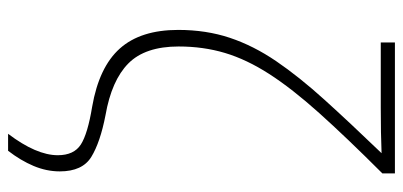

<svg xmlns="http://www.w3.org/2000/svg" viewBox="-281 -519 997 475"><g transform="rotate(90 217.5 -281.5)"><path d="M404 69Q404 102 390.5 134Q377 166 353 197H311Q364 127 364 74Q364 34 337.5 17Q311 0 244 -11Q146 -28 100 -79.5Q54 -131 54 -224Q54 -293 73.5 -351.5Q93 -410 131.5 -466.5Q170 -523 227 -586Q284 -649 359 -727Q336 -726 307 -725.5Q278 -725 246 -725H85V-760H409V-729Q320 -640 259.5 -572.5Q199 -505 163 -449Q127 -393 111 -339.5Q95 -286 95 -225Q95 -142 137 -100.5Q179 -59 265 -44Q332 -31 368 -9Q404 13 404 69Z"/></g></svg>

Font: Noto Sans Disp ExtLt
Style: Regular
Weight: 200
Designer: Monotype Design Team
Foundry: Monotype Imaging Inc.
Version: Version 2.000;GOOG;noto-source:20170915:90ef993387c0